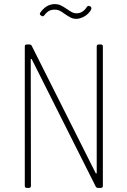

<svg xmlns="http://www.w3.org/2000/svg" viewBox="-20 -917 622 937"><path d="M462 -700H472Q482 -700 482 -690V-10Q482 0 472 0H459Q450 0 447 -7L135 -628Q133 -630 131.5 -629.5Q130 -629 130 -626L131 -10Q131 0 121 0H111Q101 0 101 -10V-690Q101 -700 111 -700H123Q132 -700 135 -693L447 -72Q449 -70 450.5 -70.5Q452 -71 452 -74V-690Q452 -700 462 -700ZM296 -849Q281 -860 271 -865Q261 -870 248 -870Q232 -870 220.5 -864.5Q209 -859 196 -842Q190 -834 182 -840L179 -842Q171 -847 177 -856Q206 -897 248 -897Q263 -897 275 -891.5Q287 -886 305 -874Q322 -862 332 -857Q342 -852 353 -852Q384 -852 404 -883Q406 -887 410 -888Q414 -889 418 -887L422 -885Q426 -882 426 -877Q426 -872 422 -865Q408 -845 388.5 -835Q369 -825 352 -825Q337 -825 324.5 -831.5Q312 -838 296 -849Z"/></svg>

Font: Barlow Semi Condensed Thin
Style: Regular
Weight: 250
Width: 4
Designer: Jeremy Tribby
Foundry: Tribby Type
Version: Version 1.408